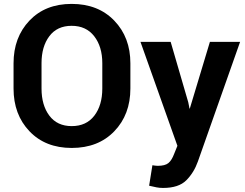

<svg xmlns="http://www.w3.org/2000/svg" viewBox="-20 -741 1242 975"><path d="M642.1 -291.5Q642.1 -159.2 560.5 -74.5Q479 10.3 344.2 10.3Q210.4 10.3 129.6 -74.5Q48.8 -159.2 48.8 -291.5V-419.4Q48.8 -551.3 129.4 -636.2Q210 -721.2 343.8 -721.2Q478.5 -721.2 560.3 -636.2Q642.1 -551.3 642.1 -419.4ZM499.5 -420.4Q499.5 -503.9 458.5 -556.9Q417.5 -609.9 343.8 -609.9Q270 -609.9 230.5 -557.1Q190.9 -504.4 190.9 -420.4V-291.5Q190.9 -206.5 230.7 -153.6Q270.5 -100.6 344.2 -100.6Q418.5 -100.6 459 -153.6Q499.5 -206.5 499.5 -291.5ZM936 -221.7 942.4 -189.5H943.8L1045.9 -528.3H1199.2L984.9 79.1Q964.8 135.7 926 174.6Q887.2 213.4 808.1 213.4Q790 213.4 774.9 210.4Q759.8 207.5 737.3 202.1L753.9 98.1Q760.3 99.1 767.6 100.1Q774.9 101.1 780.8 101.1Q817.9 101.1 835 87.2Q852.1 73.2 864.3 40.5L880.9 -0.5L693.4 -528.3H846.7Z"/></svg>

Font: Roboto Web
Style: Bold
Weight: 700
Designer: Google
Version: Version 1.200310; 2013